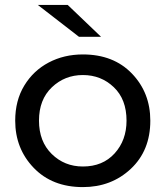

<svg xmlns="http://www.w3.org/2000/svg" viewBox="-20 -757 675 783"><path d="M318 6Q193 6 117.5 -72.5Q42 -151 42 -265Q42 -347 79 -408Q116 -469 178.5 -502Q241 -535 318 -535Q443 -535 518 -457Q593 -379 593 -265Q593 -143 513.5 -68.5Q434 6 318 6ZM318 -78Q399 -78 447.5 -131.5Q496 -185 496 -265Q496 -352 444 -401.5Q392 -451 318 -451Q244 -451 191.5 -401Q139 -351 139 -265Q139 -180 191 -129Q243 -78 318 -78ZM392 -607H302L134 -737H256Z"/></svg>

Font: Argentum Novus
Style: Regular
Weight: 400
Designer: Julieta Ulanovsky
Foundry: Julieta Ulanovsky
Version: Version 7.20;July 27, 2021;FontCreator 13.0.0.2683 64-bit